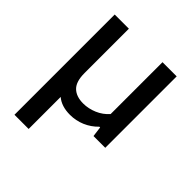

<svg xmlns="http://www.w3.org/2000/svg" viewBox="-208 -679 1034 1034"><g transform="rotate(45 309.0 -162.0)"><path d="M541.5 -544V0H452L444.5 -58H439Q407.5 -25.5 366.8 -8.2Q326 9 281.5 9Q216.5 9 178 -24V220H70V-543.5H178V-205Q178 -140.5 206.8 -112.5Q235.5 -84.5 288.5 -84.5Q328 -84.5 367 -101Q406 -117.5 433.5 -149V-544Z"/></g></svg>

Font: Encode Sans Semi Expanded Medium
Style: Regular
Weight: 500
Width: 6
Designer: Multiple Designers
Foundry: Impallari Type
Version: Version 2.000